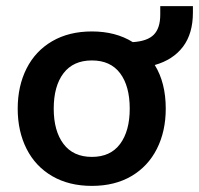

<svg xmlns="http://www.w3.org/2000/svg" viewBox="-20 -598 652 629"><path d="M612 -578V-557Q612 -488 579.5 -445Q547 -402 487 -385Q523 -327 523 -242Q523 -168 494 -110.5Q465 -53 410.5 -21Q356 11 281 11Q206 11 151 -21Q96 -53 67 -110.5Q38 -168 38 -242Q38 -316 67 -373.5Q96 -431 151 -463Q206 -495 281 -495Q359 -495 415 -460Q463 -463 484 -484.5Q505 -506 505 -550V-578ZM405 -242Q405 -316 373.5 -358Q342 -400 281 -400Q220 -400 188 -358Q156 -316 156 -242Q156 -169 188 -126.5Q220 -84 281 -84Q342 -84 373.5 -126.5Q405 -169 405 -242Z"/></svg>

Font: Niramit SemiBold
Style: Regular
Weight: 600
Designer: Katatrad Aksorn Co.,Ltd.
Foundry: Cadson Demak Co.,Ltd.
Version: Version 1.001; ttfautohint (v1.6)